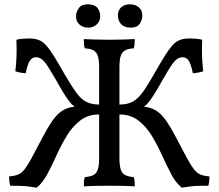

<svg xmlns="http://www.w3.org/2000/svg" viewBox="-20 -860 1012 889"><path d="M822 9Q794 -13 772.5 -54Q751 -95 729.5 -142.5Q708 -190 682 -232.5Q656 -275 620 -302.5Q584 -330 533 -330V-376Q570 -376 594 -389Q618 -402 640 -432Q662 -462 691 -513Q720 -564 740 -596.5Q760 -629 776.5 -648Q793 -667 812 -674.5Q831 -682 858 -682Q872 -682 888.5 -680.5Q905 -679 916 -676Q915 -653 915 -629Q915 -605 916.5 -580Q918 -555 921 -530Q910 -526 895.5 -523.5Q881 -521 873 -521Q864 -565 853 -580Q842 -595 826 -595Q802 -595 783 -570Q764 -545 734 -492Q710 -449 694.5 -424.5Q679 -400 668.5 -387Q658 -374 648.5 -368Q639 -362 625 -357L616 -369Q648 -368 671.5 -361.5Q695 -355 714.5 -339.5Q734 -324 753.5 -295Q773 -266 797 -220Q828 -160 847 -125.5Q866 -91 880 -74Q894 -57 910 -51Q926 -45 950 -43Q950 -38 949.5 -30.5Q949 -23 948 -15Q947 -7 945 0Q919 0 900 0.5Q881 1 863.5 3Q846 5 822 9ZM150 9Q127 5 109 3Q91 1 72 0.5Q53 0 27 0Q25 -7 24 -15Q23 -23 22.5 -30.5Q22 -38 22 -43Q46 -45 62 -51Q78 -57 92 -74Q106 -91 125 -125.5Q144 -160 175 -220Q199 -266 218.5 -295Q238 -324 257.5 -339.5Q277 -355 300.5 -361.5Q324 -368 356 -369L347 -357Q334 -362 324 -368Q314 -374 303.5 -387Q293 -400 277.5 -424.5Q262 -449 238 -492Q208 -545 189 -570Q170 -595 146 -595Q130 -595 119 -580Q108 -565 99 -521Q91 -521 76.5 -523.5Q62 -526 51 -530Q54 -555 55.5 -580Q57 -605 57 -629Q57 -653 56 -676Q67 -679 84 -680.5Q101 -682 114 -682Q141 -682 160 -674.5Q179 -667 195.5 -648Q212 -629 232 -596.5Q252 -564 281 -513Q311 -462 332.5 -432Q354 -402 378.5 -389Q403 -376 439 -376V-330Q388 -330 352 -302.5Q316 -275 290 -232.5Q264 -190 242.5 -142.5Q221 -95 199.5 -54.5Q178 -14 150 9ZM368 3Q368 -11 369 -21.5Q370 -32 373 -40Q398 -42 412.5 -49.5Q427 -57 433 -75.5Q439 -94 439 -127V-549Q439 -583 433 -601Q427 -619 412.5 -627Q398 -635 373 -636Q370 -644 369 -655Q368 -666 368 -679Q386 -678 405 -677.5Q424 -677 444.5 -676.5Q465 -676 486 -676Q507 -676 527 -676.5Q547 -677 566 -677.5Q585 -678 604 -679Q604 -666 603 -655Q602 -644 599 -636Q574 -635 559.5 -627Q545 -619 539 -601Q533 -583 533 -549V-127Q533 -94 539 -75.5Q545 -57 559.5 -49.5Q574 -42 599 -40Q602 -32 603 -21.5Q604 -11 604 3Q576 1 545.5 0.5Q515 0 486 0Q457 0 424.5 0.5Q392 1 368 3ZM585 -732Q556 -732 541 -748Q526 -764 526 -789Q526 -813 541.5 -826.5Q557 -840 582 -840Q607 -840 623 -826Q639 -812 639 -789Q639 -768 627 -750Q615 -732 585 -732ZM389 -732Q364 -732 348 -746.5Q332 -761 332 -783Q332 -805 345 -822.5Q358 -840 387 -840Q417 -840 430.5 -824Q444 -808 444 -785Q444 -762 428 -747Q412 -732 389 -732Z"/></svg>

Font: Vollkorn
Style: Regular
Weight: 400
Designer: Friedrich Althausen
Foundry: Friedrich Althausen
Version: Version 5.001